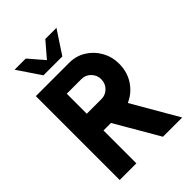

<svg xmlns="http://www.w3.org/2000/svg" viewBox="-255 -1016 1133 1133"><g transform="rotate(-45 311.5 -449.5)"><path d="M60 0V-700H338.5Q396 -700 442.2 -671.2Q488.5 -642.5 515.8 -594Q543 -545.5 543 -487.5Q543 -418.5 507.8 -365.5Q472.5 -312.5 415 -287.5L581.5 0H421L261.5 -274.5H199V0ZM199 -414H322Q355.5 -414 379.5 -438.2Q403.5 -462.5 403.5 -497.5Q403.5 -532 379.5 -556.5Q355.5 -581 322 -581H199ZM178.5 -755 81.5 -899H174.5L256.5 -804L338 -899H431L336 -755Z"/></g></svg>

Font: Urbanist ExtraBold
Style: Regular
Weight: 800
Designer: Corey Hu
Foundry: Corey Hu
Version: Version 1.330; ttfautohint (v1.8.4.7-5d5b)